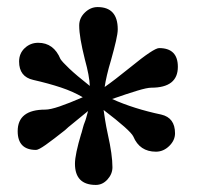

<svg xmlns="http://www.w3.org/2000/svg" viewBox="-20 -822 564 543"><path d="M483 -633Q483 -574 408 -574Q396 -574 368 -565.5Q340 -557 297 -542Q328 -528 363 -517Q398 -506 436 -498Q475 -489 475 -445Q475 -425 458.5 -409Q442 -393 421 -393Q375 -393 357 -436Q349 -453 273 -511Q275 -497 277.5 -481Q280 -465 285 -442Q298 -384 298 -349Q298 -330 284 -314.5Q270 -299 251 -299Q192 -299 192 -359Q192 -385 210 -445V-444Q213 -455 215 -462.5Q217 -470 219.5 -476Q222 -482 224 -489.5Q226 -497 229 -508L174 -463L175 -464L164 -454Q130 -427 109.5 -412.5Q89 -398 82 -398Q30 -398 30 -451Q30 -512 108 -512Q122 -512 148.5 -521Q175 -530 214 -547Q187 -563 152.5 -574.5Q118 -586 74 -596Q34 -605 34 -648Q34 -671 50 -686Q66 -701 88 -701Q132 -701 151 -655Q156 -647 176 -628Q196 -609 234 -579Q233 -607 220 -654Q212 -686 208 -709.5Q204 -733 204 -750Q204 -771 220 -786.5Q236 -802 256 -802Q313 -802 313 -739Q313 -728 308 -706Q303 -684 294 -652Q287 -629 282.5 -609.5Q278 -590 276 -576Q302 -594 349 -632Q415 -686 430 -686Q483 -686 483 -633Z"/></svg>

Font: Ekushey Lal Sabuj
Style: Bold
Weight: 700
Designer: Al Mamun Sumon
Foundry: Al Mamun Sumon
Version: Version 1.0